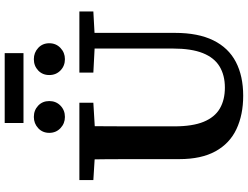

<svg xmlns="http://www.w3.org/2000/svg" viewBox="-136 -878 1030 797"><g transform="rotate(-90 378.5 -479.0)"><path d="M380 16Q301 16 241.5 -12Q182 -40 149.5 -99Q117 -158 117 -249V-361Q117 -412 117 -462Q117 -512 116.5 -563Q116 -614 115 -664H254Q254 -614 253.5 -563.5Q253 -513 253 -462.5Q253 -412 253 -361V-270Q253 -194 272 -148Q291 -102 327 -81Q363 -60 414 -60Q465 -60 501.5 -82Q538 -104 557 -151.5Q576 -199 576 -276V-664H641V-267Q641 -171 610 -108Q579 -45 520.5 -14.5Q462 16 380 16ZM30 -606V-664H351V-606L217 -598H159ZM476 -606V-664H730V-606L620 -600H592ZM292 -724Q265 -724 245.5 -742.5Q226 -761 226 -789Q226 -817 245.5 -835Q265 -853 292 -853Q320 -853 339 -835Q358 -817 358 -789Q358 -761 339 -742.5Q320 -724 292 -724ZM532 -724Q504 -724 485 -742.5Q466 -761 466 -789Q466 -817 485 -835Q504 -853 532 -853Q559 -853 578.5 -835Q598 -817 598 -789Q598 -761 578.5 -742.5Q559 -724 532 -724ZM267 -896V-974H557V-896Z"/></g></svg>

Font: Source Serif 4 SemiBold
Style: Regular
Weight: 600
Designer: Frank Grießhammer
Foundry: Adobe Systems Incorporated
Version: Version 4.004;hotconv 1.0.116;makeotfexe 2.5.65601